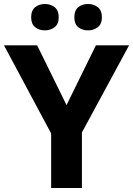

<svg xmlns="http://www.w3.org/2000/svg" viewBox="-20 -941 666 961"><path d="M313 -415 460 -714H626L390 -278V0H236V-273L0 -714H166ZM136 -854Q136 -889 156 -905Q176 -921 205 -921Q233 -921 253.5 -905Q274 -889 274 -854Q274 -821 253.5 -805Q233 -789 205 -789Q176 -789 156 -805Q136 -821 136 -854ZM352 -854Q352 -889 371.5 -905Q391 -921 421 -921Q449 -921 469.5 -905Q490 -889 490 -854Q490 -821 469.5 -805Q449 -789 421 -789Q391 -789 371.5 -805Q352 -821 352 -854Z"/></svg>

Font: Noto Sans Cherokee
Style: Regular
Weight: 400
Designer: Monotype Design Team
Foundry: Monotype Imaging Inc.
Version: Version 2.001